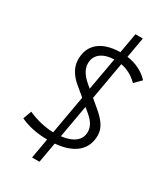

<svg xmlns="http://www.w3.org/2000/svg" viewBox="-240 -956 1065 1219"><g transform="rotate(30 293.0 -347.0)"><path d="M203.1 156.2H257.3L283.7 7.8C418.9 -3.4 494.6 -66.9 494.6 -171.9C494.6 -231 458.5 -272.5 405.3 -317.9L349.1 -365.2L397.5 -640.1C441.9 -632.3 483.9 -610.8 521.5 -573.2L568.4 -620.6C527.8 -664.6 473.1 -691.4 408.2 -700.2L434.6 -849.6H380.4L354.5 -703.1C221.2 -701.2 145 -639.6 145 -530.8C145 -476.1 174.8 -427.2 220.7 -388.7L289.1 -331.5L239.3 -49.3C179.7 -50.3 116.2 -65.4 53.2 -92.8L30.8 -31.7C84.5 -5.4 152.3 8.8 229 9.8ZM301.8 -404.8 276.4 -426.3C237.8 -459 211.4 -496.6 211.4 -539.1C211.4 -602.5 259.8 -640.6 344.2 -644ZM293.9 -51.8 336.4 -291.5 369.6 -263.7C404.3 -233.9 428.7 -203.1 428.7 -160.6C428.7 -100.1 380.4 -62 293.9 -51.8Z"/></g></svg>

Font: Cascadia Mono PL Light
Style: Italic
Weight: 300
Italic angle: -10°
Monospace: yes
Designer: Aaron Bell
Foundry: Saja Typeworks
Version: Version 2404.023